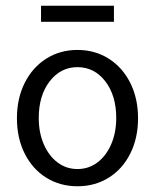

<svg xmlns="http://www.w3.org/2000/svg" viewBox="-20 -641 540 669"><path d="M39 -229Q39 -298 66 -352Q93 -406 141 -436.5Q189 -467 250 -467Q311 -467 359 -436.5Q407 -406 434 -352Q461 -298 461 -229Q461 -160 434 -106Q407 -52 359 -22Q311 8 250 8Q189 8 141 -22Q93 -52 66 -106Q39 -160 39 -229ZM385 -230Q385 -308 347 -357.5Q309 -407 250 -407Q191 -407 153 -357.5Q115 -308 115 -230Q115 -179 132.5 -138.5Q150 -98 180.5 -75Q211 -52 250 -52Q289 -52 319.5 -75Q350 -98 367.5 -138.5Q385 -179 385 -230ZM123 -621H377V-565H123Z"/></svg>

Font: Vazir Code FD
Style: Code-FD
Weight: 400
Foundry: DejaVu fonts team - Redesigned by Saber Rastikerdar
Version: Version 1.1.2